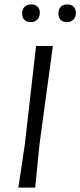

<svg xmlns="http://www.w3.org/2000/svg" viewBox="-20 -848 363 868"><path d="M159 -199 139 0H63L92 -193L143 -640H219ZM160 -790Q160 -771 148.5 -759.5Q137 -748 119 -748Q100 -748 90 -758.5Q80 -769 80 -787Q80 -806 91 -817Q102 -828 121 -828Q139 -828 149.5 -818Q160 -808 160 -790ZM323 -790Q323 -771 312 -759.5Q301 -748 282 -748Q264 -748 254 -758.5Q244 -769 244 -787Q244 -806 254.5 -817Q265 -828 284 -828Q302 -828 312.5 -818Q323 -808 323 -790Z"/></svg>

Font: Alegreya Sans SC
Style: Italic
Weight: 400
Italic angle: -7°
Designer: Juan Pablo del Peral
Foundry: Huerta Tipografica
Version: Version 2.008; ttfautohint (v1.6)